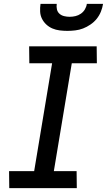

<svg xmlns="http://www.w3.org/2000/svg" viewBox="-20 -975 554 995"><path d="M28 0 27 -88H157L250 -647H132L131 -735H481L482 -647H352L259 -88H377L378 0ZM329 -815Q309 -815 289 -817.5Q269 -820 251.5 -827.5Q234 -835 220 -848Q206 -861 197.5 -878Q189 -895 188 -915Q187 -935 190 -955H274Q272 -940 275 -926.5Q278 -913 288 -904Q298 -895 312 -891.5Q326 -888 341 -888Q356 -888 371 -891.5Q386 -895 399 -904Q412 -913 420 -926.5Q428 -940 430 -955H514Q511 -935 503 -915Q495 -895 481.5 -878Q468 -861 449 -848Q430 -835 410.5 -827.5Q391 -820 370 -817.5Q349 -815 329 -815Z"/></svg>

Font: Iosevka Curly Semibold
Style: Italic
Weight: 600
Italic angle: -9°
Monospace: yes
Designer: Belleve Invis
Foundry: Belleve Invis
Version: Version 22.1.2; ttfautohint (v1.8.4)